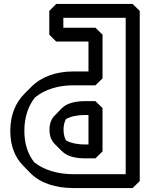

<svg xmlns="http://www.w3.org/2000/svg" viewBox="-20 -915 758 970"><path d="M462 -404H410C364 -404 319 -395 292 -368L257 -332C240 -315 230 -292 230 -260C230 -227 240 -204 257 -187L293 -151C320 -124 364 -115 410 -115H462L498 -150V-369ZM427 -334V-185H410C375 -185 339 -191 313 -206C306 -220 301 -238 301 -260C301 -281 305 -298 313 -313C338 -328 374 -334 410 -334ZM615 -825V-35H350C272 -35 202 -56 153 -95C121 -136 103 -188 103 -254C103 -323 123 -381 157 -423C206 -463 274 -484 350 -484H462L498 -519V-740L462 -775H300V-825ZM686 -860 650 -895H264L229 -860V-740L264 -705H427V-554H350C264 -554 190 -528 139 -477L104 -442C59 -397 32 -334 32 -254C32 -177 56 -119 98 -77L99 -76L134 -40C185 11 262 35 350 35H650L686 0Z"/></svg>

Font: Hussar Press
Style: Bold
Weight: 700
Foundry: Cannot Into Space Fonts
Version: Version 1.43